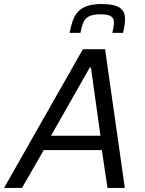

<svg xmlns="http://www.w3.org/2000/svg" viewBox="-46 -932 717 952"><path d="M458 -912C336 -912 316 -853 299 -769H353C365 -829 375 -861 452 -861C505 -861 519 -847 519 -819C519 -806 515 -789 511 -769H564C570 -794 574 -817 574 -837C574 -883 549 -912 458 -912ZM365 -688 -26 0H63L171 -188H459L487 0H573L475 -688ZM452 -259H207L399 -597H405Z"/></svg>

Font: Saira UNSAM
Style: Italic
Weight: 400
Italic angle: -12°
Designer: Hector Gatti with collaboration of the Omnibus-Type team
Foundry: Omnibus-Type
Version: Version 0.072;PS 000.072;hotconv 1.0.88;makeotf.lib2.5.64775